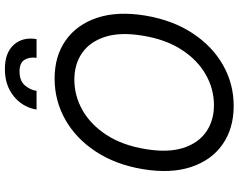

<svg xmlns="http://www.w3.org/2000/svg" viewBox="-117 -868 995 801"><g transform="rotate(-90 380.5 -467.5)"><path d="M715.9 -358Q696.7 -244.3 642.4 -161.8Q588.1 -79.2 509.6 -34.6Q431.1 9.9 339.5 9.9Q245 9.9 178.8 -36.4Q112.6 -82.7 84.3 -167.8Q56.1 -252.8 75.3 -369.3Q94.5 -483 148.8 -565.5Q203.1 -648.1 282 -692.6Q360.8 -737.2 453.1 -737.2Q546.9 -737.2 612.7 -690.9Q678.6 -644.5 706.9 -559.5Q735.1 -474.4 715.9 -358ZM632.1 -369.3Q647.7 -462.4 627.5 -525.9Q607.2 -589.5 560.4 -622.2Q513.5 -654.8 448.9 -654.8Q381.4 -654.8 321 -620.6Q260.7 -586.3 217.7 -520.1Q174.7 -453.8 159.1 -358Q143.5 -264.9 163.7 -201.3Q183.9 -137.8 230.8 -105.1Q277.7 -72.4 342.3 -72.4Q409.8 -72.4 470.2 -106.7Q530.5 -141 573.5 -207.2Q616.5 -273.4 632.1 -369.3ZM323.9 -812.5Q333.5 -870 379.1 -907.3Q424.7 -944.6 492.9 -944.6Q561.1 -944.6 594.3 -907.3Q627.5 -870 617.9 -812.5H539.8Q544 -841.3 531.6 -862.4Q519.2 -883.5 483 -883.5Q444.6 -883.5 425.4 -861.9Q406.2 -840.2 402 -812.5Z"/></g></svg>

Font: Inter UI
Style: Italic
Weight: 400
Italic angle: -9.39999°
Designer: Rasmus Andersson
Foundry: rsms
Version: 3.2;8d6f07862